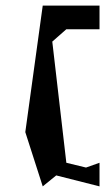

<svg xmlns="http://www.w3.org/2000/svg" viewBox="-20 -808 399 683"><path d="M70 -338 132 -145 180 -184 334 -145V-229L286 -212L216 -229L166 -660L216 -704H334V-788H132Z"/></svg>

Font: bitstorm
Style: ultext
Weight: 400
Version: Version 0.2